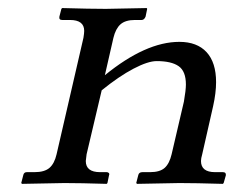

<svg xmlns="http://www.w3.org/2000/svg" viewBox="-20 -451 583 472"><path d="M192.9 -71.8Q190.9 -58.1 190.9 -55.2Q190.9 -27.8 226.1 -27.8H242.2Q245.6 -27.8 247.6 -25.6Q249.5 -23.4 248 -20L244.1 -1L242.2 1Q177.2 -1 138.2 -1L34.2 1L32.2 -1L37.1 -20Q38.6 -27.8 45.9 -27.8H64.9Q89.4 -27.8 101.6 -38.3Q113.8 -48.8 119.1 -71.8L185.1 -357.9Q187 -369.6 187 -375Q187 -401.9 151.9 -401.9H132.8Q124.5 -401.9 126 -410.2L130.9 -429.2L132.8 -431.2Q201.2 -429.2 240.2 -429.2L340.8 -431.2L341.8 -429.2L337.9 -410.2Q334.5 -401.9 328.1 -401.9H312Q288.1 -401.9 276.1 -391.1Q264.2 -380.4 258.8 -357.9L237.8 -266.1Q338.4 -348.1 420.9 -348.1Q464.4 -348.1 487.8 -322.8Q511.2 -297.4 511.2 -249Q511.2 -222.7 503.9 -189.9L477.1 -71.8Q474.1 -61.5 474.1 -55.2Q474.1 -27.8 508.8 -27.8H527.8Q535.2 -27.8 535.2 -22V-20L529.8 -1L527.8 1Q460 -1 420.9 -1L316.9 1L314.9 -1L319.8 -20Q321.3 -27.8 330.1 -27.8H349.1Q373 -27.8 384.8 -38.3Q396.5 -48.8 401.9 -71.8L432.1 -201.2Q437 -229.5 437 -243.2Q437 -275.9 419.2 -288.3Q401.4 -300.8 365.2 -300.8Q343.8 -300.8 308.3 -282.2Q272.9 -263.7 230 -229Z"/></svg>

Font: Common Serif Medium
Style: Italic
Weight: 500
Italic angle: -12°
Designer: Philipp H. Poll, Khaled Hosny
Foundry: Stefan Peev, Context Ltd.
Version: Version 1.026